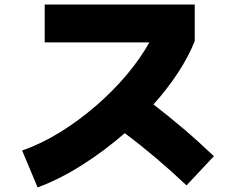

<svg xmlns="http://www.w3.org/2000/svg" viewBox="-20 -770 1040 842"><path d="M145 52 77 -110Q161 -139 244 -190.5Q327 -242 402 -307Q477 -372 536.5 -443Q596 -514 635 -584H176V-750H834V-590Q807 -522 760.5 -451Q714 -380 653 -312Q718 -262 784.5 -205.5Q851 -149 918 -85L798 43Q728 -23 660.5 -80Q593 -137 527 -186Q440 -110 342 -47.5Q244 15 145 52Z"/></svg>

Font: Murecho Black
Style: Regular
Weight: 900
Designer: Neil Summerour
Foundry: Positype
Version: Version 1.010; ttfautohint (v1.8.3)